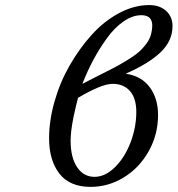

<svg xmlns="http://www.w3.org/2000/svg" viewBox="-20 -728 701 758"><path d="M577.1 -596.2Q581.1 -612.3 581.1 -627Q581.1 -668 538.1 -668Q502.9 -668 467.3 -643.1Q431.6 -618.2 401.9 -576.9Q372.1 -535.6 348.1 -490.7Q324.2 -445.8 305.2 -397Q327.1 -408.7 367.2 -428.7Q407.2 -448.7 429 -460Q450.7 -471.2 480.7 -489.5Q510.7 -507.8 527.3 -522.2Q543.9 -536.6 558.3 -556.2Q572.8 -575.7 577.1 -596.2ZM568.8 -708Q610.8 -708 636 -684.8Q661.1 -661.6 661.1 -625Q661.1 -566.4 613.5 -521.2Q565.9 -476.1 476.1 -437Q538.1 -428.2 571 -383.8Q604 -339.4 604 -273.9Q604 -197.3 567.4 -131.6Q530.8 -65.9 469.5 -28.1Q408.2 9.8 337.9 9.8Q254.9 9.8 214.4 -42.7Q173.8 -95.2 173.8 -182.1Q173.8 -251.5 195.1 -326.7Q216.3 -401.9 254.6 -469Q293 -536.1 341.8 -590.3Q390.6 -644.5 450.2 -676.3Q509.8 -708 568.8 -708ZM270 -265.1Q258.8 -209 258.8 -172.9Q258.8 -105.5 284.7 -67.6Q310.5 -29.8 353 -29.8Q395.5 -29.8 434.3 -68.4Q473.1 -106.9 495.6 -166.3Q518.1 -225.6 518.1 -286.1Q518.1 -340.3 492.9 -368.7Q467.8 -397 424.8 -397Q381.3 -397 288.1 -341.8Q282.2 -321.8 270 -265.1Z"/></svg>

Font: Linear Smooth
Style: Italic
Weight: 400
Designer: Philipp H. Poll, Flanker
Foundry: Philipp H. Poll, reworked by Flanker
Version: Version 1.061 | FøM Fix